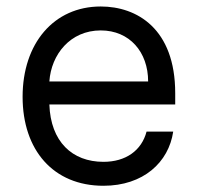

<svg xmlns="http://www.w3.org/2000/svg" viewBox="-20 -573 622 604"><path d="M305.4 11.4C431.1 11.4 510.7 -62.5 524.9 -159.1H441.1C425.4 -99.4 375.7 -63.9 305.4 -63.9C207 -63.9 139.2 -127.5 135.3 -244.3H531.2V-279.8C531.2 -483 410.5 -552.6 296.9 -552.6C149.1 -552.6 51.1 -436.1 51.1 -268.5C51.1 -100.9 147.7 11.4 305.4 11.4ZM135.3 -316.8C141 -401.6 201 -477.3 296.9 -477.3C387.8 -477.3 446 -409.1 446 -316.8Z"/></svg>

Font: Margiela Sans
Style: Regular
Weight: 400
Designer: Stefan Endress, Andreas Faust
Version: Version 1.100;FEAKit 1.0